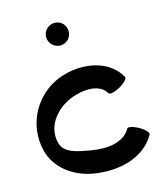

<svg xmlns="http://www.w3.org/2000/svg" viewBox="-130 -970 975 1112"><g transform="rotate(-15 357.5 -413.5)"><path d="M368 -800C368 -818 361 -835 349 -848C336 -860 319 -868 301 -868C283 -868 266 -860 253 -848C240 -835 233 -818 233 -800C233 -782 240 -765 253 -752C266 -740 283 -732 301 -732C319 -732 336 -740 349 -752C361 -765 368 -782 368 -800ZM615 -460C552 -571 410 -599 283 -565C109 -518 4 -340 50 -166C79 -58 178 13 288 33C435 59 594 26 666 -100C672 -110 651 -133 619 -152C586 -170 555 -177 550 -167C506 -91 404 -84 313 -100C242 -113 159 -124 142 -190C112 -300 201 -403 318 -434C387 -453 465 -450 498 -393C504 -383 535 -390 567 -408C600 -427 621 -450 615 -460Z"/></g></svg>

Font: Nupuram Expanded Bold
Style: Regular
Weight: 700
Width: 7
Designer: Santhosh Thottingal (santhosh.thottingal@gmail.com)
Foundry: SMC
Version: Version 1.000